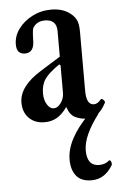

<svg xmlns="http://www.w3.org/2000/svg" viewBox="-51 -461 463 750"><g transform="rotate(-5 181.0 -86.0)"><path d="M115 11Q77 11 54 -12Q31 -35 31 -73Q31 -137 119 -191L196 -239V-339Q196 -385 150 -385Q118 -385 103 -360Q99 -353 98 -312Q98 -263 62 -263Q29 -263 29 -301Q29 -334 49.5 -362Q70 -390 104 -407.5Q138 -425 178 -425Q225 -425 254 -401Q268 -390 275.5 -375Q283 -360 283 -329V-97Q283 -42 313 -42Q327 -42 341 -59Q344 -63 351.5 -55.5Q359 -48 355 -43Q340 -14 321.5 -1.5Q303 11 277 11Q257 11 235.5 1Q214 -9 204 -41Q184 -13 163 -1Q142 11 115 11ZM155 -40Q171 -40 183.5 -58Q196 -76 196 -97V-205L191 -209Q149 -180 133.5 -157.5Q118 -135 118 -102Q118 -76 129 -58Q140 -40 155 -40ZM278 253Q238 253 218.5 229.5Q199 206 199 165Q199 86 289 -5H328Q265 77 265 135Q265 196 313 196Q337 196 353 181Q362 182 362 199Q331 253 278 253Z"/></g></svg>

Font: Junicode Two Beta Condensed Medium
Style: Regular
Weight: 500
Width: 3
Designer: Peter S. Baker
Foundry: Briery Creek Software
Version: Version 1.053; ttfautohint (v1.8.4)